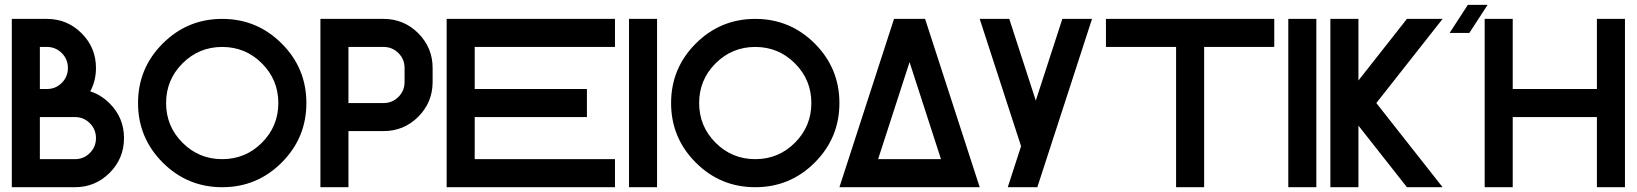

<svg xmlns="http://www.w3.org/2000/svg" viewBox="-20 -782 6837 802"><path d="M146.5 -410.2H175.8Q212.4 -410.2 238 -435.8Q263.7 -461.4 263.7 -498Q263.7 -534.7 238 -560.3Q212.4 -585.9 175.8 -585.9H146.5ZM293 -117.2Q329.6 -117.2 355.2 -142.8Q380.9 -168.5 380.9 -205.1Q380.9 -241.7 355.2 -267.3Q329.6 -293 293 -293H146.5V-117.2ZM356.9 -400.4Q401.9 -386.2 438 -350.1Q498 -290 498 -205.1Q498 -120.1 438 -60.1Q377.9 0 293 0H29.3V-703.1H175.8Q260.7 -703.1 320.8 -643.1Q380.9 -583 380.9 -498Q380.9 -444.3 356.9 -400.4Z M908.2 0Q762.7 0 659.7 -103Q556.6 -206.1 556.6 -351.6Q556.6 -497.1 659.7 -600.1Q762.7 -703.1 908.2 -703.1Q1053.7 -703.1 1156.7 -600.1Q1259.8 -497.1 1259.8 -351.6Q1259.8 -206.1 1156.7 -103Q1053.7 0 908.2 0ZM908.2 -117.2Q1005.4 -117.2 1074 -185.8Q1142.6 -254.4 1142.6 -351.6Q1142.6 -448.7 1074 -517.3Q1005.4 -585.9 908.2 -585.9Q811 -585.9 742.4 -517.3Q673.8 -448.7 673.8 -351.6Q673.8 -254.4 742.4 -185.8Q811 -117.2 908.2 -117.2Z M1582 -703.1Q1667 -703.1 1727.1 -643.1Q1787.1 -583 1787.1 -498V-439.5Q1787.1 -354.5 1727.1 -294.4Q1667 -234.4 1582 -234.4H1435.5V0H1318.4V-703.1ZM1669.9 -498Q1669.9 -534.7 1644.3 -560.3Q1618.7 -585.9 1582 -585.9H1435.5V-351.6H1582Q1618.7 -351.6 1644.3 -377.2Q1669.9 -402.8 1669.9 -439.5Z M2548.8 -703.1V-585.9H1962.9V-410.2H2431.6V-293H1962.9V-117.2H2548.8V0H1845.7V-703.1Z M2724.6 0H2607.4V-703.1H2724.6Z M3134.8 0Q2989.3 0 2886.2 -103Q2783.2 -206.1 2783.2 -351.6Q2783.2 -497.1 2886.2 -600.1Q2989.3 -703.1 3134.8 -703.1Q3280.3 -703.1 3383.3 -600.1Q3486.3 -497.1 3486.3 -351.6Q3486.3 -206.1 3383.3 -103Q3280.3 0 3134.8 0ZM3134.8 -117.2Q3231.9 -117.2 3300.5 -185.8Q3369.1 -254.4 3369.1 -351.6Q3369.1 -448.7 3300.5 -517.3Q3231.9 -585.9 3134.8 -585.9Q3037.6 -585.9 2969 -517.3Q2900.4 -448.7 2900.4 -351.6Q2900.4 -254.4 2969 -185.8Q3037.6 -117.2 3134.8 -117.2Z M3910.6 -117.2 3779.3 -522.5 3647.9 -117.2ZM3486.3 0 3714.4 -703.1H3844.2L4072.3 0Z M4306.6 -361.8 4417.5 -703.1H4541.5L4313 0H4189.5L4245.1 -171.4L4186.5 -351.6L4072.3 -703.1H4195.8Z M5302.7 -703.1V-585.9H5009.8V0H4892.6V-585.9H4599.6V-703.1Z M5478.5 0H5361.3V-703.1H5478.5Z M5654.3 -257.3V0H5537.1V-703.1H5654.3V-445.8L5856.9 -703.1H6005.9L5729 -351.6L6005.9 0H5856.9Z M6298.8 -293V0H6181.6V-703.1H6298.8V-410.2H6650.4V-703.1H6767.6V0H6650.4V-293ZM6193.8 -761.7 6117.7 -644.5H6035.2L6111.3 -761.7Z"/></svg>

Font: Gerhaus
Style: Regular
Weight: 400
Designer: GGBotNet
Foundry: GGBotNet
Version: 1.01